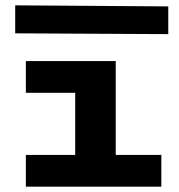

<svg xmlns="http://www.w3.org/2000/svg" viewBox="-20 -700 673 720"><path d="M585 -119V0H77V-119H262V-352H77V-471H414V-119ZM611 -572 37 -575V-680L611 -676Z"/></svg>

Font: BioRhyme Expanded ExtraBold
Style: Regular
Weight: 800
Width: 7
Designer: Aoife Mooney
Foundry: Aoife Mooney Type
Version: Version 1.000